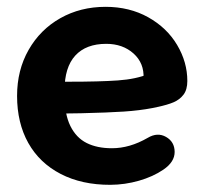

<svg xmlns="http://www.w3.org/2000/svg" viewBox="-20 -520 587 551"><path d="M29 -244.8Q29 -318.8 62.2 -377Q95.4 -435.2 153.1 -467.8Q210.9 -500.4 282.9 -500.4Q351.7 -500.4 405.4 -470.4Q459 -440.4 488.3 -391Q517.6 -341.7 517.6 -287.5Q517.6 -262.8 506.7 -248.4Q495.7 -234 478.1 -226.5Q460.5 -219 431.8 -213L417.8 -210Q380.4 -202.8 335.2 -199.8Q290 -196.8 212.8 -195Q180.5 -194.8 144.7 -194L148.2 -285.5H178.9Q265.9 -285.5 318.3 -289.2Q370.7 -292.8 408.5 -308.4L391.9 -295.2Q394.1 -338.7 363.2 -366.5Q332.2 -394.2 284.9 -394.2Q226.9 -394.2 196 -360.5Q165.2 -326.8 165.2 -260.6L165.2 -247.3Q165.2 -192.4 181.9 -158.5Q198.7 -124.6 228.7 -109.6Q258.6 -94.6 301.2 -94.6Q326.6 -94.6 352.3 -102Q377.9 -109.4 403.9 -124.4Q431.9 -141.1 456.5 -127.1Q481 -113.1 481.2 -84.2Q481.4 -55.3 448.9 -33.2Q419.3 -13 378.9 -1.4Q338.4 10.2 296.7 10.4Q214.9 10.6 154.2 -20.8Q93.5 -52.2 61.2 -109.7Q29 -167.2 29 -244.8Z"/></svg>

Font: SN Pro Thin
Style: Regular
Weight: 200
Designer: Tobias Whetton
Foundry: Supernotes
Version: Version 1.003;Glyphs 3.3 (3324)